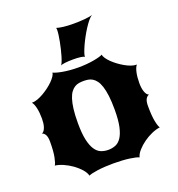

<svg xmlns="http://www.w3.org/2000/svg" viewBox="-170 -1119 1173 1267"><g transform="rotate(-20 416.5 -485.5)"><path d="M47.9 -130.9Q57.1 -143.6 64.9 -182.9Q72.8 -222.2 72.8 -290Q72.8 -320.8 64.5 -337.2Q56.2 -353.5 40.5 -358.9Q49.3 -361.3 55.7 -370.1Q62 -378.9 66.4 -391.6Q70.8 -404.3 72.8 -419.7Q74.7 -435.1 74.7 -451.2Q74.7 -493.2 67.6 -525.6Q60.5 -558.1 47.9 -572.3H51.8Q68.4 -572.3 88.6 -579.6Q108.9 -586.9 129.9 -598.9Q150.9 -610.8 170.9 -625.7Q190.9 -640.6 206.8 -656.2Q222.7 -671.9 232.7 -686.8Q242.7 -701.7 243.7 -712.9Q251.5 -708.5 267.8 -703.9Q284.2 -699.2 306.9 -695.1Q329.6 -690.9 357.7 -688.5Q385.7 -686 416.5 -686Q447.3 -686 475.3 -688.5Q503.4 -690.9 526.1 -695.1Q548.8 -699.2 565.2 -703.9Q581.5 -708.5 589.4 -712.9Q590.3 -701.7 600.3 -686.8Q610.4 -671.9 626.2 -656.2Q642.1 -640.6 662.1 -625.7Q682.1 -610.8 703.1 -598.9Q724.1 -586.9 744.4 -579.6Q764.6 -572.3 781.2 -572.3H785.2Q772.5 -558.1 765.4 -525.6Q758.3 -493.2 758.3 -451.2Q758.3 -435.1 760.3 -419.7Q762.2 -404.3 766.6 -391.6Q771 -378.9 777.3 -370.1Q783.7 -361.3 792.5 -358.9Q776.9 -353.5 768.6 -337.2Q760.3 -320.8 760.3 -290Q760.3 -222.2 768.1 -182.9Q775.9 -143.6 785.2 -130.9Q758.8 -127.9 727.5 -114.3Q696.3 -100.6 668.2 -80.6Q640.1 -60.5 619.1 -36.9Q598.1 -13.2 592.3 9.8Q584.5 5.4 567.6 1.5Q550.8 -2.4 527.6 -5.6Q504.4 -8.8 475.8 -10.5Q447.3 -12.2 416.5 -12.2Q385.7 -12.2 357.2 -10.5Q328.6 -8.8 305.4 -5.6Q282.2 -2.4 265.4 1.5Q248.5 5.4 240.7 9.8Q234.9 -13.2 213.9 -36.9Q192.9 -60.5 164.8 -80.6Q136.7 -100.6 105.5 -114.3Q74.2 -127.9 47.9 -130.9ZM416.5 -107.4Q443.8 -107.4 467.5 -116.9Q491.2 -126.5 508.5 -152.6Q525.9 -178.7 535.9 -224.4Q545.9 -270 545.9 -342.8Q545.9 -399.9 540.8 -440.4Q535.6 -481 526.6 -508.5Q517.6 -536.1 505.1 -552.5Q492.7 -568.8 478.3 -577.4Q463.9 -585.9 448.2 -588.4Q432.6 -590.8 416.5 -590.8Q400.4 -590.8 384.8 -588.4Q369.1 -585.9 354.7 -577.4Q340.3 -568.8 327.9 -552.5Q315.4 -536.1 306.4 -508.5Q297.4 -481 292.2 -440.4Q287.1 -399.9 287.1 -342.8Q287.1 -270 297.1 -224.4Q307.1 -178.7 324.5 -152.6Q341.8 -126.5 365.5 -116.9Q389.2 -107.4 416.5 -107.4ZM312.5 -737.3Q317.4 -742.2 323.7 -757.3Q330.1 -772.5 336.4 -793.7Q342.8 -814.9 348.6 -839.8Q354.5 -864.7 359.1 -888.7Q363.8 -912.6 366.5 -933.6Q369.1 -954.6 369.1 -967.8Q369.1 -977.1 367.7 -981.4Q385.3 -975.6 415.3 -971.9Q445.3 -968.3 484.9 -968.3Q502.9 -968.3 523.2 -969Q543.5 -969.7 562 -971.4Q580.6 -973.1 595.5 -975.6Q610.4 -978 618.7 -981.4Q605.5 -973.1 590.3 -954.6Q575.2 -936 559.8 -912.1Q544.4 -888.2 530 -861.6Q515.6 -835 504.6 -810.8Q493.7 -786.6 487.1 -767.6Q480.5 -748.5 480.5 -740.2Q480.5 -739.3 480.7 -738.8Q481 -738.3 481 -737.3Q472.7 -742.2 452.9 -745.1Q433.1 -748 400.9 -748Q385.3 -748 370.8 -747.3Q356.4 -746.6 344.7 -745.1Q333 -743.7 324.5 -741.7Q315.9 -739.7 312.5 -737.3Z"/></g></svg>

Font: Arbutus
Style: Regular
Weight: 400
Designer: Karolina Lach
Foundry: Sorkin Type Co.
Version: Version 1.002